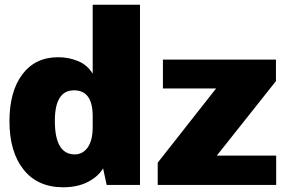

<svg xmlns="http://www.w3.org/2000/svg" viewBox="-20 -782 1203 812"><path d="M20 -269Q20 -395 74.5 -467.5Q129 -540 226 -540Q271 -540 310.5 -523.5Q350 -507 372 -470V-762H572V0H431L416 -70Q395 -35 351.5 -12.5Q308 10 247 10Q139 10 79.5 -65Q20 -140 20 -269ZM372 -245V-291Q372 -400 293 -400Q212 -400 212 -271Q212 -129 296 -129Q330 -129 351 -158.5Q372 -188 372 -245ZM647 -94 894 -408H669V-530H1147V-439L897 -124H1148V0H647Z"/></svg>

Font: Morrison Black
Style: Regular
Weight: 900
Designer: Pablo Impallari, Rodrigo Fuenzalida (Modified by Dan O. Williams)
Version: Version 0.03;June 6, 2019;FontCreator 11.5.0.2425 64-bit; tt